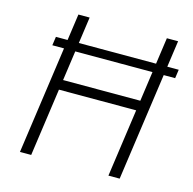

<svg xmlns="http://www.w3.org/2000/svg" viewBox="-101 -788 896 891"><g transform="rotate(15 346.5 -343.0)"><path d="M71 0 168 -686H222L178 -374H549L593 -686H647L550 0H496L542 -326H171L125 0ZM88 -517 94 -559H684L678 -517Z"/></g></svg>

Font: Chivo Medium Thin
Style: Italic
Weight: 250
Italic angle: -8.05°
Version: Version 2.002